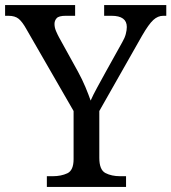

<svg xmlns="http://www.w3.org/2000/svg" viewBox="-25 -734 673 754"><path d="M159 0V-42H182Q215 -42 239.5 -53.5Q264 -65 264 -109V-298L79 -619Q63 -648 48.5 -660Q34 -672 8 -672H-5V-714H270V-672H233Q206 -672 197.5 -662.5Q189 -653 189 -640Q189 -626 195 -612Q201 -598 207 -587L281 -453Q298 -422 310.5 -392Q323 -362 331 -339Q340 -360 357 -391Q374 -422 391 -453L455 -568Q465 -585 469 -600.5Q473 -616 473 -628Q473 -672 413 -672H384V-714H628V-672H616Q595 -672 577 -655.5Q559 -639 533 -594L365 -298V-114Q365 -67 389 -54.5Q413 -42 447 -42H470V0Z"/></svg>

Font: Noto Serif Dives Akuru
Style: Regular
Weight: 400
Designer: Fernando Caro
Foundry: Fernando Caro
Version: Version 2.000; ttfautohint (v1.8.4.7-5d5b)